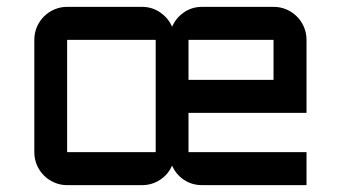

<svg xmlns="http://www.w3.org/2000/svg" viewBox="-20 -540 994 560"><path d="M80.1 -423.8Q80.1 -443.8 87.6 -461.4Q95.2 -479 108.2 -491.9Q121.1 -504.9 138.7 -512.5Q156.2 -520 175.8 -520H394Q423.3 -520 447 -503.9Q470.7 -487.8 481.9 -461.9Q493.2 -487.8 516.4 -503.9Q539.6 -520 569.8 -520H777.8Q797.9 -520 815.4 -512.5Q833 -504.9 845.9 -491.9Q858.9 -479 866.5 -461.4Q874 -443.8 874 -423.8V-210.9H529.8V-96.2H874V0H569.8Q539.6 0 516.4 -15.6Q493.2 -31.2 481.9 -57.1Q470.7 -31.2 447 -15.6Q423.3 0 394 0H175.8Q156.2 0 138.7 -7.6Q121.1 -15.1 108.2 -28.1Q95.2 -41 87.6 -58.6Q80.1 -76.2 80.1 -96.2ZM175.8 -423.8V-96.2H434.1V-423.8ZM529.8 -423.8V-307.1H777.8V-423.8Z"/></svg>

Font: Aldrich
Style: Regular
Weight: 400
Designer: Matthew Desmond
Foundry: Matthew Desmond
Version: Version 1.002 2011